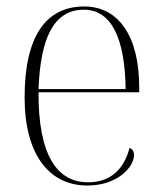

<svg xmlns="http://www.w3.org/2000/svg" viewBox="-20 -563 499 593"><path d="M250 10C345 10 394 -49 394 -84C394 -95 389 -103 380 -106C363 -40 321 0 252 0C156 0 98 -84 99 -278H410V-293C410 -450 347 -543 240 -543C122 -543 56 -451 56 -262C56 -88 130 10 250 10ZM368 -288H99C105 -444 145 -533 239 -533C326 -533 366 -441 368 -288Z"/></svg>

Font: Noto Serif Display SemiCondensed ExtraLight
Style: Regular
Weight: 200
Width: 4
Designer: Monotype Design Team
Foundry: Monotype Imaging Inc.
Version: Version 2.009